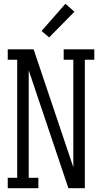

<svg xmlns="http://www.w3.org/2000/svg" viewBox="-20 -996 540 1016"><path d="M21 0V-55H71V-680H21V-735H158L368 -111V-680H317V-735H479V-680H429V0H342L132 -624V-55H183V0ZM240 -798 200 -832 326 -976 374 -934Z"/></svg>

Font: Iosevka Slab Light
Style: Regular
Weight: 300
Monospace: yes
Designer: Belleve Invis
Foundry: Belleve Invis
Version: Version 11.1.0; ttfautohint (v1.8.3)